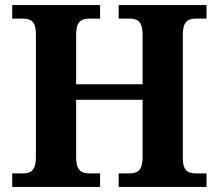

<svg xmlns="http://www.w3.org/2000/svg" viewBox="-20 -734 859 754"><path d="M28 0V-53H70Q84.3 -53 95.8 -57.5Q107.3 -62 114.2 -76Q121 -90 121 -118V-600Q121 -626.9 113.8 -639.9Q106.7 -652.9 95.2 -657Q83.7 -661 70 -661H28V-714H373V-661H330Q316.3 -661 304.5 -656.5Q292.7 -652 285.8 -638.4Q279 -624.9 279 -596V-403H540V-596Q540 -624.9 533.2 -638.4Q526.3 -652 514.8 -656.5Q503.3 -661 489 -661H446V-714H791V-661H749Q735.3 -661 723.5 -656.5Q711.7 -652 704.8 -638.4Q698 -624.9 698 -596V-113Q698 -87 705 -74Q712 -61 724 -57Q736 -53 749 -53H791V0H446V-53H489Q503.3 -53 514.8 -57.5Q526.3 -62 533.2 -76Q540 -90 540 -118V-342H279V-118Q279 -90 285.8 -76Q292.7 -62 304.5 -57.5Q316.3 -53 330 -53H373V0Z"/></svg>

Font: Noto Serif Armenian
Style: Regular
Weight: 400
Designer: Monotype Design Team
Foundry: Monotype Imaging Inc.
Version: Version 2.007